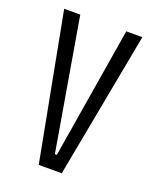

<svg xmlns="http://www.w3.org/2000/svg" viewBox="-107 -589 519 651"><g transform="rotate(20 153.0 -263.5)"><path d="M112 0 12 -527H70L151 -53H158L236 -527H294L195 0Z"/></g></svg>

Font: Bricolage Grotesque 72pt Condensed ExtraLight
Style: Regular
Weight: 250
Width: 3
Designer: Mathieu Triay
Foundry: Atelier Triay
Version: Version 1.001;gftools[0.9.33.dev8+g029e19f]